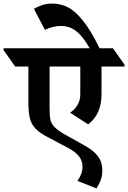

<svg xmlns="http://www.w3.org/2000/svg" viewBox="-89 -890 711 1065"><path d="M356.4 -366.7V-521H186V-291Q186 -248.5 190.4 -226.8Q194.8 -205.1 212.6 -186Q230.5 -167 271 -144L381.8 -82Q431.6 -54.2 455.1 -22.2Q478.5 9.8 478.5 55.2Q478.5 83 471.2 104.7Q463.9 126.5 446.3 155.3L340.8 113.3Q368.7 73.2 368.7 36.1Q368.7 1.5 348.6 -23.7Q328.6 -48.8 286.6 -70.8L172.9 -130.9Q128.4 -154.3 106.4 -178.2Q84.5 -202.1 76.4 -235.6Q68.4 -269 68.4 -326.2V-521H-4.9L-69.3 -612.3V-622.1H408.7Q371.1 -688 334 -717Q296.9 -746.1 248.5 -746.1Q205.6 -746.1 160.2 -724.6L99.1 -841.3Q125 -855 147 -862.5Q168.9 -870.1 201.2 -870.1Q247.6 -870.1 287.8 -849.6Q328.1 -829.1 371.6 -774.9Q415 -720.7 463.4 -622.1H537.6L602.1 -530.8V-521H474.1V-367.2Q474.1 -256.3 399.9 -200.2L299.8 -265.1Q322.8 -279.3 339.6 -305.4Q356.4 -331.5 356.4 -366.7Z"/></svg>

Font: Noto Serif Devanagari
Style: Bold
Weight: 700
Designer: Monotype Design Team
Foundry: Monotype Imaging Inc.
Version: Version 1.01